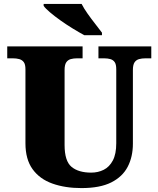

<svg xmlns="http://www.w3.org/2000/svg" viewBox="-20 -951 809 981"><path d="M396 10Q313 10 248 -13Q183 -36 146.5 -86.5Q110 -137 110 -219V-597Q110 -622 101.5 -633.5Q93 -645 78.5 -649Q64 -653 46 -653H17V-714H402V-653H373Q356 -653 341.5 -649Q327 -645 318.5 -632.5Q310 -620 310 -593V-210Q310 -128 345.5 -98.5Q381 -69 446 -69Q481 -69 510 -83.5Q539 -98 556.5 -131Q574 -164 574 -219V-597Q574 -622 566 -633.5Q558 -645 544 -649Q530 -653 512 -653H483V-714H753V-653H723Q705 -653 690.5 -649Q676 -645 667.5 -632.5Q659 -620 659 -593V-217Q659 -150 632.5 -99Q606 -48 548.5 -19Q491 10 396 10ZM411 -771Q385 -785 353 -804.5Q321 -824 290 -846Q259 -868 235.5 -888Q212 -908 203 -921V-931H397Q408 -909 427 -882Q446 -855 466.5 -829Q487 -803 501 -784V-771Z"/></svg>

Font: Noto Serif Kannada Black
Style: Regular
Weight: 900
Version: Version 2.003